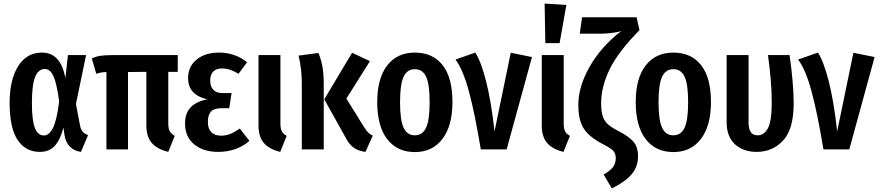

<svg xmlns="http://www.w3.org/2000/svg" viewBox="-20 -838 4927 1077"><path d="M347 -401 361 -529H463L406 -255L429 -134Q433 -112 444 -99.5Q455 -87 474 -80L434 14Q397 9 373 -14.5Q349 -38 342 -79L336 -122Q318 -54 287.5 -20Q257 14 203 14Q123 14 78.5 -53.5Q34 -121 34 -260Q34 -391 82 -467Q130 -543 214 -543Q268 -543 300 -508.5Q332 -474 347 -401ZM159 -260Q159 -161 176 -119.5Q193 -78 226 -78Q255 -78 276.5 -119Q298 -160 312 -269Q298 -372 279.5 -411.5Q261 -451 231 -451Q195 -451 177 -406Q159 -361 159 -260Z M924 -435V-145Q924 -117 932 -102.5Q940 -88 960 -76L924 14Q862 -1 831.5 -36Q801 -71 801 -134V-435L698 -434V0H577V-434Q558 -433 546.5 -431Q535 -429 520 -424L495 -510Q517 -521 543 -525Q569 -529 620 -529H977V-435Z M1366 -489 1318 -424Q1293 -439 1271 -446.5Q1249 -454 1224 -454Q1193 -454 1176 -436.5Q1159 -419 1159 -386Q1159 -353 1176.5 -334.5Q1194 -316 1227 -316H1279L1266 -231H1222Q1181 -231 1163.5 -212Q1146 -193 1146 -153Q1146 -117 1165 -97Q1184 -77 1221 -77Q1248 -77 1272.5 -87Q1297 -97 1325 -117L1379 -48Q1347 -19 1302 -2.5Q1257 14 1204 14Q1121 14 1069.5 -28Q1018 -70 1018 -145Q1018 -204 1050 -236.5Q1082 -269 1143 -281Q1035 -305 1035 -400Q1035 -465 1083 -504Q1131 -543 1208 -543Q1298 -543 1366 -489Z M1553 -145Q1553 -117 1560.5 -102Q1568 -87 1588 -76L1552 14Q1490 -1 1460 -36Q1430 -71 1430 -134V-529H1553Z M1923 -285 2023 -124Q2035 -105 2045.5 -94.5Q2056 -84 2071 -77L2030 14Q1990 9 1963.5 -10Q1937 -29 1915 -73L1799 -281L1955 -542L2055 -495ZM1796 -362V0H1673V-370Q1673 -450 1655 -526L1766 -541Q1780 -508 1788 -468Q1796 -428 1796 -362Z M2518 -265Q2518 -133 2462 -59Q2406 15 2307 15Q2208 15 2152 -57.5Q2096 -130 2096 -265Q2096 -399 2152 -471Q2208 -543 2307 -543Q2407 -543 2462.5 -473Q2518 -403 2518 -265ZM2224 -265Q2224 -164 2244 -121.5Q2264 -79 2307 -79Q2350 -79 2370 -121.5Q2390 -164 2390 -265Q2390 -366 2370 -408Q2350 -450 2307 -450Q2264 -450 2244 -407.5Q2224 -365 2224 -265Z M2754 -101 2845 -542 2964 -518 2822 0H2677Q2643 -205 2610 -326.5Q2577 -448 2535 -504L2646 -543Q2678 -494 2706.5 -383Q2735 -272 2754 -101Z M3142 -145Q3142 -117 3149.5 -102Q3157 -87 3177 -76L3141 14Q3079 -1 3049 -36Q3019 -71 3019 -134V-529H3142ZM3157 -810 3119 -596H3039L3035 -818Z M3567 -669Q3447 -547 3399.5 -449Q3352 -351 3352 -258Q3352 -213 3361 -186Q3370 -159 3390 -141Q3410 -123 3449 -103Q3506 -74 3532.5 -44Q3559 -14 3559 39Q3559 97 3523.5 139Q3488 181 3412 219L3366 141Q3401 121 3417.5 100.5Q3434 80 3434 49Q3434 23 3420 8Q3406 -7 3363 -29Q3288 -67 3256 -114.5Q3224 -162 3224 -250Q3224 -353 3288.5 -465.5Q3353 -578 3465 -664Q3448 -658 3414 -653.5Q3380 -649 3348 -649H3232L3245 -741H3551Z M3968 -265Q3968 -133 3912 -59Q3856 15 3757 15Q3658 15 3602 -57.5Q3546 -130 3546 -265Q3546 -399 3602 -471Q3658 -543 3757 -543Q3857 -543 3912.5 -473Q3968 -403 3968 -265ZM3674 -265Q3674 -164 3694 -121.5Q3714 -79 3757 -79Q3800 -79 3820 -121.5Q3840 -164 3840 -265Q3840 -366 3820 -408Q3800 -450 3757 -450Q3714 -450 3694 -407.5Q3674 -365 3674 -265Z M4432 -258Q4432 -114 4373 -50Q4314 14 4224 14Q4149 14 4102.5 -29Q4056 -72 4056 -152V-529H4179V-151Q4179 -114 4191.5 -96.5Q4204 -79 4230 -79Q4266 -79 4287.5 -118.5Q4309 -158 4309 -262Q4309 -377 4288 -529H4409Q4432 -368 4432 -258Z M4676 -101 4767 -542 4886 -518 4744 0H4599Q4565 -205 4532 -326.5Q4499 -448 4457 -504L4568 -543Q4600 -494 4628.5 -383Q4657 -272 4676 -101Z"/></svg>

Font: Fira Sans Compressed Medium
Style: Regular
Weight: 500
Width: 1
Designer: bBox Type GmbH & Carrois Corporate GbR & Edenspiekermann AG
Foundry: bBox Type GmbH & Carrois Corporate GbR & Edenspiekermann AG
Version: Version 4.301